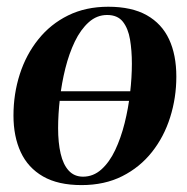

<svg xmlns="http://www.w3.org/2000/svg" viewBox="-20 -537 556 570"><path d="M365.5 -237.5H142L146 -266H369.5ZM301.5 -517Q371 -517 415.8 -491.8Q460.5 -466.5 482 -420.2Q503.5 -374 503.5 -309.5Q503.5 -247 485.2 -189Q467 -131 431.2 -85.8Q395.5 -40.5 343 -14Q290.5 12.5 222 12.5Q152.5 12.5 107.8 -13.2Q63 -39 41.5 -85.5Q20 -132 20 -194Q20 -258.5 38.8 -316.8Q57.5 -375 93.8 -420.2Q130 -465.5 182.2 -491.2Q234.5 -517 301.5 -517ZM298 -492.5Q267.5 -492.5 243.5 -471Q219.5 -449.5 202.2 -413.8Q185 -378 174 -334Q163 -290 157.8 -243.8Q152.5 -197.5 152.5 -156.5Q152.5 -113.5 160 -81Q167.5 -48.5 184 -30.5Q200.5 -12.5 226.5 -12.5Q257 -12.5 281 -34Q305 -55.5 322 -91.5Q339 -127.5 350 -171.5Q361 -215.5 366.2 -261.2Q371.5 -307 371.5 -348Q371.5 -387 366 -419.8Q360.5 -452.5 344.8 -472.5Q329 -492.5 298 -492.5Z"/></svg>

Font: Merriweather 144pt SemiBold
Style: Italic
Weight: 600
Italic angle: -7.8°
Version: Version 2.101